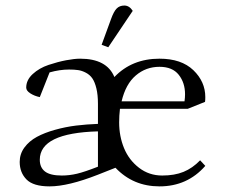

<svg xmlns="http://www.w3.org/2000/svg" viewBox="-20 -663 810 690"><path d="M50.8 -81.1Q50.8 -109.9 67.9 -133.1Q85 -156.2 112.5 -171.1Q140.1 -186 177.7 -196.5Q215.3 -207 253.2 -211.7Q291 -216.3 332 -217.8V-290Q332 -322.3 326.4 -345.2Q320.8 -368.2 312 -381.1Q303.2 -394 288.8 -401.6Q274.4 -409.2 260.7 -411.1Q247.1 -413.1 228 -413.1Q194.8 -413.1 158.2 -402.8L123 -314Q104 -317.9 89.1 -327.4Q74.2 -336.9 74.2 -348.1Q74.2 -375.5 97.7 -397Q121.1 -418.5 154.5 -429.7Q188 -440.9 217.8 -446.5Q247.6 -452.1 268.1 -452.1Q363.8 -452.1 391.1 -386.2Q454.1 -452.1 553.2 -452.1Q631.8 -452.1 674.8 -410.9Q717.8 -369.6 717.8 -314Q717.8 -302.7 716.8 -296.9L654.8 -272H411.1Q408.2 -247.6 408.2 -223.1Q408.2 -173.3 425.8 -130.6Q443.4 -87.9 479.5 -60.1Q515.6 -32.2 563 -32.2Q607.4 -32.2 639.6 -45.4Q671.9 -58.6 699.2 -86.9L717.8 -66.9Q653.3 6.8 553.2 6.8Q458.5 6.8 395 -60.1L332 -35.2Q225.1 6.8 158.2 6.8Q99.6 6.8 75.2 -18.1Q50.8 -43 50.8 -81.1ZM123 -88.9Q123 -61 141.8 -46.6Q160.6 -32.2 202.1 -32.2Q229.5 -32.2 257.1 -38.8Q284.7 -45.4 332 -64V-190.9Q123 -185.1 123 -88.9ZM345.2 -502 378.9 -594.2Q388.7 -621.6 399.2 -632.3Q409.7 -643.1 426.8 -643.1Q444.8 -643.1 457 -624L369.1 -493.2ZM417 -298.8H643.1Q645 -312.5 645 -324.2Q645 -365.7 622.3 -394.3Q599.6 -422.9 553.2 -422.9Q504.4 -422.9 468 -391.8Q431.6 -360.8 417 -298.8Z"/></svg>

Font: Dihjauti
Style: Regular
Weight: 400
Designer: T. Christopher White
Version: Version 3.0.0